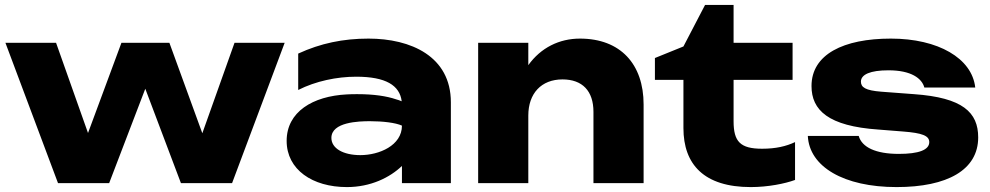

<svg xmlns="http://www.w3.org/2000/svg" viewBox="-20 -745 4029 781"><path d="M669 -571H474L338 -204L208 -571H2L216 0H424L571 -384L716 0H924L1138 -571H934L803 -203Z M1615 0H1814V-329C1814 -516 1651 -588 1479 -588C1376 -588 1284 -569 1193 -527V-379C1264 -415 1350 -433 1429 -433C1549 -433 1606 -398 1614 -333C1607 -336 1599 -339 1591 -341C1553 -354 1501 -362 1434 -362C1421 -362 1406 -362 1391 -361C1252 -354 1146 -290 1146 -172C1146 -55 1251 16 1391 16C1488 16 1566 -23 1615 -70ZM1615 -234C1615 -153 1522 -114 1446 -114C1375 -114 1328 -142 1328 -184C1328 -249 1440 -252 1485 -252C1536 -252 1589 -246 1615 -234Z M2339 -588C2255 -588 2180 -551 2129 -480V-571H1925V0H2129V-275C2129 -365 2182 -422 2268 -422C2349 -422 2394 -375 2394 -290V0H2598V-320C2598 -484 2504 -588 2339 -588Z M2760 -420V-224C2760 -76 2844 16 3034 16C3104 16 3173 2 3214 -13V-167C3178 -150 3136 -140 3080 -140C2991 -140 2964 -169 2964 -252V-420H3204V-571H2964V-725H2848L2760 -556L2644 -509V-420Z M3959 -186C3959 -288 3896 -348 3698 -362L3565 -372C3500 -377 3482 -390 3482 -413C3482 -442 3520 -459 3594 -459C3687 -459 3730 -426 3740 -389H3947C3934 -508 3796 -588 3604 -588C3411 -588 3281 -524 3281 -395C3281 -297 3349 -232 3553 -218L3654 -210C3731 -204 3760 -193 3760 -167C3760 -135 3717 -119 3636 -119C3542 -119 3486 -146 3473 -192H3266C3272 -67 3412 16 3627 16C3834 16 3959 -54 3959 -186Z"/></svg>

Font: Bounded
Style: Bold
Weight: 700
Designer: Vlad Churkin
Version: Version 3.0